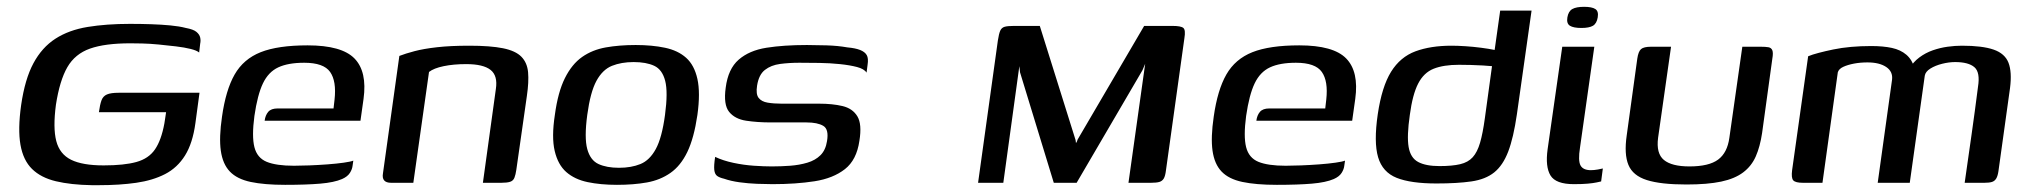

<svg xmlns="http://www.w3.org/2000/svg" viewBox="-20 -536 5952 563"><path d="M249 7Q188 6 144 -4.5Q100 -15 74 -40.5Q48 -66 40 -111.5Q32 -157 42 -228Q53 -304 78 -350.5Q103 -397 142.5 -422.5Q182 -448 237 -457Q292 -466 361 -466Q393 -466 423 -465Q453 -464 479.5 -461.5Q506 -459 525 -454Q547 -450 556 -442.5Q565 -435 567 -426Q569 -417 567 -408L564 -382Q557 -388 539 -392.5Q521 -397 496 -400Q471 -403 445 -405.5Q419 -408 397 -408.5Q375 -409 362 -409Q288 -409 244 -393.5Q200 -378 177.5 -339Q155 -300 144 -229Q135 -161 145 -122.5Q155 -84 188.5 -67.5Q222 -51 284 -51Q344 -51 380 -61Q416 -71 434.5 -98Q453 -125 462 -174Q464 -185 465 -193.5Q466 -202 467 -207H270Q273 -229 277.5 -241.5Q282 -254 293.5 -259Q305 -264 328 -264H565L553 -175Q545 -116 522.5 -80Q500 -44 464 -25.5Q428 -7 379.5 0Q331 7 270 7Q265 7 259.5 7Q254 7 249 7Z M816 6Q755 6 715 -2.5Q675 -11 654 -33Q633 -55 627.5 -94Q622 -133 631 -194Q642 -272 668 -317.5Q694 -363 744.5 -383Q795 -403 882 -403Q982 -403 1019.5 -364.5Q1057 -326 1046 -246L1037 -182H756Q758 -198 766.5 -208Q775 -218 794 -218H958L961 -244Q967 -298 948 -325Q929 -352 872 -352Q825 -352 796 -338.5Q767 -325 751 -291.5Q735 -258 726 -196Q718 -136 726 -104.5Q734 -73 762 -61.5Q790 -50 842 -50Q861 -50 887 -51Q913 -52 940 -54Q967 -56 988 -59Q1009 -62 1016 -65L1014 -51Q1013 -40 1006 -29Q999 -18 983 -11Q960 -1 919 2.5Q878 6 816 6Z M1127 0Q1098 0 1103 -28L1151 -372Q1169 -379 1195.5 -386Q1222 -393 1261.5 -397.5Q1301 -402 1356 -402Q1418 -402 1455 -394.5Q1492 -387 1509 -369.5Q1526 -352 1528.5 -324Q1531 -296 1525 -255L1494 -38Q1492 -24 1488.5 -15Q1485 -6 1476 -3Q1467 0 1450 0H1396L1434 -275Q1440 -314 1418.5 -331Q1397 -348 1347 -348Q1310 -348 1281 -342Q1252 -336 1238 -325L1192 0Z M1789 6Q1741 6 1703 -2Q1665 -10 1640.5 -31.5Q1616 -53 1606.5 -93.5Q1597 -134 1607 -199Q1616 -266 1636.5 -307Q1657 -348 1687 -369Q1717 -390 1756.5 -397Q1796 -404 1844 -404Q1892 -404 1930 -396Q1968 -388 1992 -366.5Q2016 -345 2025 -304.5Q2034 -264 2025 -199Q2015 -131 1995.5 -90.5Q1976 -50 1946 -29Q1916 -8 1877 -1Q1838 6 1789 6ZM1795 -44Q1831 -44 1858 -55Q1885 -66 1903 -99Q1921 -132 1930 -199Q1939 -266 1930.5 -299Q1922 -332 1898.5 -343Q1875 -354 1838 -354Q1802 -354 1774.5 -343Q1747 -332 1729 -299Q1711 -266 1702 -199Q1693 -132 1702 -99Q1711 -66 1735 -55Q1759 -44 1795 -44Z M2245 4Q2226 4 2200 3Q2174 2 2148.5 -1.5Q2123 -5 2103 -12Q2090 -15 2083 -20Q2076 -25 2074.5 -37.5Q2073 -50 2077 -76Q2100 -65 2130.5 -58.5Q2161 -52 2191 -50Q2221 -48 2243 -48Q2270 -48 2297 -50Q2324 -52 2347.5 -59Q2371 -66 2386 -81Q2401 -96 2405 -122Q2411 -157 2394 -167Q2377 -177 2345 -177H2240Q2201 -177 2168 -182Q2135 -187 2118 -208Q2101 -229 2108 -279Q2115 -334 2146 -361Q2177 -388 2227.5 -396Q2278 -404 2346 -404Q2370 -404 2403.5 -403Q2437 -402 2465 -397Q2488 -395 2502 -389.5Q2516 -384 2521.5 -374.5Q2527 -365 2524 -346L2521 -323Q2514 -334 2493 -339.5Q2472 -345 2443 -348Q2414 -351 2382.5 -351.5Q2351 -352 2324 -352Q2294 -352 2267.5 -348.5Q2241 -345 2223 -331Q2205 -317 2200 -285Q2196 -260 2204.5 -249Q2213 -238 2231 -235Q2249 -232 2272 -232H2382Q2421 -232 2450.5 -225Q2480 -218 2494 -195Q2508 -172 2500 -123Q2492 -67 2457.5 -40Q2423 -13 2368.5 -4.5Q2314 4 2245 4Z M2848 0 2906 -417Q2909 -437 2913 -446Q2917 -455 2926 -457.5Q2935 -460 2953 -460H3029L3134 -125L3135 -117L3137 -119L3140 -127L3335 -460H3418Q3443 -460 3450 -454Q3457 -448 3453 -424L3399 -37Q3397 -20 3392.5 -12.5Q3388 -5 3379.5 -2.5Q3371 0 3355 0H3289L3338 -349L3330 -330L3137 0H3070L2971 -324L2969 -342L2922 0Z M3724 6Q3663 6 3623 -2.5Q3583 -11 3562 -33Q3541 -55 3535.5 -94Q3530 -133 3539 -194Q3550 -272 3576 -317.5Q3602 -363 3652.5 -383Q3703 -403 3790 -403Q3890 -403 3927.5 -364.5Q3965 -326 3954 -246L3945 -182H3664Q3666 -198 3674.5 -208Q3683 -218 3702 -218H3866L3869 -244Q3875 -298 3856 -325Q3837 -352 3780 -352Q3733 -352 3704 -338.5Q3675 -325 3659 -291.5Q3643 -258 3634 -196Q3626 -136 3634 -104.5Q3642 -73 3670 -61.5Q3698 -50 3750 -50Q3769 -50 3795 -51Q3821 -52 3848 -54Q3875 -56 3896 -59Q3917 -62 3924 -65L3922 -51Q3921 -40 3914 -29Q3907 -18 3891 -11Q3868 -1 3827 2.5Q3786 6 3724 6Z M4192 2Q4117 2 4075.5 -14.5Q4034 -31 4021 -75Q4008 -119 4020 -201Q4032 -282 4059 -325.5Q4086 -369 4130.5 -385.5Q4175 -402 4236 -402Q4254 -402 4277 -400.5Q4300 -399 4323 -396Q4346 -393 4363 -389.5Q4380 -386 4386 -382L4360 -370L4379 -505H4471L4428 -201Q4418 -132 4402.5 -91.5Q4387 -51 4361.5 -30.5Q4336 -10 4294.5 -4Q4253 2 4192 2ZM4201 -49Q4238 -49 4261.5 -54.5Q4285 -60 4298.5 -75Q4312 -90 4320 -117.5Q4328 -145 4334 -189L4355 -342Q4346 -343 4328.5 -344Q4311 -345 4292.5 -345.5Q4274 -346 4258 -346Q4213 -346 4184 -334.5Q4155 -323 4138.5 -291Q4122 -259 4114 -199Q4105 -137 4110.5 -105Q4116 -73 4138.5 -61Q4161 -49 4201 -49Z M4595 4Q4542 4 4526.5 -21.5Q4511 -47 4518 -98L4561 -399H4655L4613 -103Q4607 -65 4614.5 -51Q4622 -37 4645 -37Q4654 -37 4665.5 -39Q4677 -41 4680 -42L4675 -4Q4671 -3 4661.5 -1Q4652 1 4636 2.5Q4620 4 4595 4ZM4617 -454Q4594 -454 4583.5 -460.5Q4573 -467 4576 -485Q4579 -503 4590.5 -509.5Q4602 -516 4625 -516Q4648 -516 4658 -509.5Q4668 -503 4665 -485Q4662 -467 4651 -460.5Q4640 -454 4617 -454Z M4880 -399 4842 -132Q4836 -86 4859 -67Q4882 -48 4934 -48Q4991 -48 5018 -68Q5045 -88 5051 -132L5089 -399Q5090 -399 5097.5 -399Q5105 -399 5114 -399Q5123 -399 5131 -399Q5139 -399 5142 -399Q5157 -399 5165.5 -397.5Q5174 -396 5177 -388.5Q5180 -381 5177 -364L5147 -146Q5141 -106 5128.5 -77.5Q5116 -49 5091.5 -30.5Q5067 -12 5027 -3.5Q4987 5 4925 5Q4850 5 4809 -8Q4768 -21 4755 -52.5Q4742 -84 4750 -139L4781 -364Q4784 -385 4792 -392Q4800 -399 4822 -399Q4837 -399 4851 -399Q4865 -399 4880 -399Z M5267 0Q5245 0 5238.5 -7Q5232 -14 5235 -37L5282 -371Q5294 -376 5313 -381Q5332 -386 5356 -391Q5380 -396 5408 -398.5Q5436 -401 5467 -401Q5502 -401 5527.5 -395.5Q5553 -390 5570 -375.5Q5587 -361 5595 -334L5579 -335Q5590 -354 5608 -367.5Q5626 -381 5647.5 -388.5Q5669 -396 5691 -399Q5713 -402 5733 -402Q5793 -402 5826 -390.5Q5859 -379 5869.5 -352Q5880 -325 5874 -278L5840 -34Q5838 -20 5833.5 -12.5Q5829 -5 5821 -2.5Q5813 0 5799 0H5741Q5751 -70 5761 -140Q5771 -210 5780 -281Q5787 -324 5769.5 -339Q5752 -354 5713 -354Q5695 -354 5675 -349Q5655 -344 5640.5 -335Q5626 -326 5624 -314L5580 0H5486L5528 -302Q5531 -326 5511 -339.5Q5491 -353 5456 -353Q5435 -353 5416.5 -349.5Q5398 -346 5385 -340Q5372 -334 5369 -324L5324 0Z"/></svg>

Font: Genos Medium
Style: Italic
Weight: 500
Italic angle: -8°
Designer: Robert E. Leuschke
Foundry: Robert E. Leuschke
Version: Version 1.010